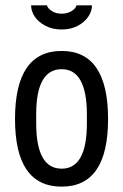

<svg xmlns="http://www.w3.org/2000/svg" viewBox="-20 -685 459 716"><path d="M210 -575Q176 -575 150 -588.5Q124 -602 110 -622.5Q96 -643 96 -665H155Q158 -654 173 -644Q188 -634 210 -634Q232 -634 247.5 -644Q263 -654 265 -665H323Q323 -643 309 -622.5Q295 -602 269.5 -588.5Q244 -575 210 -575ZM383 -241Q383 11 210 11Q36 11 36 -241Q36 -495 210 -495Q383 -495 383 -241ZM115 -259V-225Q115 -56 210 -56Q304 -56 304 -225V-259Q304 -342 280.5 -384.5Q257 -427 210 -427Q115 -427 115 -259Z"/></svg>

Font: Pragati Narrow
Style: Regular
Weight: 400
Designer: Hector Gatti, Marcela Romero, Pablo Cosgaya and Nicolas Silva
Foundry: Omnibus-Type
Version: Version 1.010; ttfautohint (v1.3)